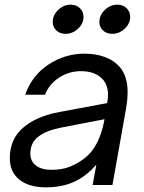

<svg xmlns="http://www.w3.org/2000/svg" viewBox="-20 -793 616 823"><path d="M22 -115Q22 -197 79.5 -246Q137 -295 235 -313L439 -351Q443 -368 443 -387Q443 -425 423 -450Q391 -488 327 -488Q276 -488 233.5 -460.5Q191 -433 173 -387H88Q117 -470 188 -516.5Q259 -563 342 -563Q391 -563 430 -548.5Q469 -534 493 -506Q527 -467 527 -398Q527 -366 520 -326L462 0H377L393 -87Q354 -43 314 -22Q257 10 177 10Q104 10 63 -23Q22 -56 22 -115ZM292 -84Q354 -113 384.5 -161Q415 -209 428 -282L242 -246Q179 -234 144.5 -207.5Q110 -181 110 -134Q110 -102 134 -83.5Q158 -65 201 -65Q253 -65 292 -84ZM206 -699Q206 -728 229.5 -750.5Q253 -773 283 -773Q307 -773 322.5 -758Q338 -743 338 -721Q338 -692 314.5 -670Q291 -648 261 -648Q237 -648 221.5 -662.5Q206 -677 206 -699ZM406 -699Q406 -728 429.5 -750.5Q453 -773 483 -773Q507 -773 522.5 -758Q538 -743 538 -721Q538 -692 514.5 -670Q491 -648 461 -648Q437 -648 421.5 -662.5Q406 -677 406 -699Z"/></svg>

Font: Open Sauce One
Style: Italic
Weight: 400
Italic angle: -10°
Designer: Alfredo Marco Pradil
Foundry: Creative Sauce Fz LLC
Version: Version 1.477